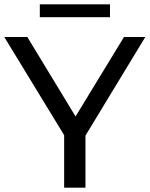

<svg xmlns="http://www.w3.org/2000/svg" viewBox="-24 -872 695 892"><path d="M161 -852H487V-792H161ZM552 -700H651L373 -242V0H274V-244L-4 -700H103L327 -331Z"/></svg>

Font: false
Style: Regular
Weight: 500
Designer: Julieta Ulanovsky
Foundry: Julieta Ulanovsky
Version: Version 7.222;hotconv 1.0.109;makeotfexe 2.5.65596